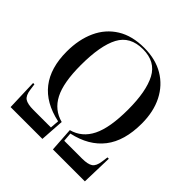

<svg xmlns="http://www.w3.org/2000/svg" viewBox="-191 -872 1020 1020"><g transform="rotate(45 318.5 -362.5)"><path d="M40 0 34 -175H44L49 -139Q54 -101 73 -88Q92 -75 137 -75H268L272 -125Q42 -174 42 -420Q42 -510 73.5 -579Q105 -648 167 -686.5Q229 -725 320 -725Q405 -725 466.5 -688.5Q528 -652 561.5 -586Q595 -520 595 -431Q595 -301 536.5 -225.5Q478 -150 364 -125L368 -75H502Q545 -75 564 -88Q583 -101 588 -139L593 -175H603L598 0H358L349 -136Q421 -155 456 -225.5Q491 -296 491 -432Q491 -569 452.5 -642Q414 -715 320 -715Q224 -715 185 -641.5Q146 -568 146 -421Q146 -290 181 -222.5Q216 -155 288 -136L279 0Z"/></g></svg>

Font: Noto Serif Display Condensed
Style: Regular
Weight: 400
Width: 3
Designer: Monotype Design Team
Foundry: Monotype Imaging Inc.
Version: Version 2.009